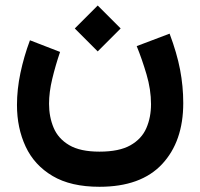

<svg xmlns="http://www.w3.org/2000/svg" viewBox="-20 -472 736 707"><path d="M339.8 -451.7 424.3 -367.2 339.8 -282.7 255.4 -367.2ZM346.2 86.4Q418.9 86.4 460.2 63Q501.5 39.6 518.8 0Q536.1 -39.6 536.1 -88.4Q536.1 -142.1 519.5 -198.2Q502.9 -254.4 483.4 -302.2L604.5 -348.1Q631.3 -276.9 643.1 -215.6Q654.8 -154.3 654.8 -92.3Q654.8 48.8 576.9 132.3Q499 215.8 346.2 215.8Q240.7 215.8 173.6 176Q106.4 136.2 74.5 67.9Q42.5 -0.5 42.5 -85.4Q42.5 -142.6 55.2 -203.1Q67.9 -263.7 90.3 -323.7L201.2 -280.8Q184.1 -230.5 172.4 -181.6Q160.6 -132.8 160.6 -89.8Q160.6 -41.5 177.5 -1.5Q194.3 38.6 234.9 62.5Q275.4 86.4 346.2 86.4Z"/></svg>

Font: Vazirmatn UI FD
Style: Bold
Weight: 700
Designer: Saber Rastikerdar
Foundry: Saber Rastikerdar
Version: Version 33.003